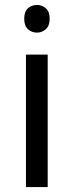

<svg xmlns="http://www.w3.org/2000/svg" viewBox="-20 -757 298 777"><path d="M130 -737Q150 -737 165.5 -723.5Q181 -710 181 -681Q181 -653 165.5 -639Q150 -625 130 -625Q108 -625 93 -639Q78 -653 78 -681Q78 -710 93 -723.5Q108 -737 130 -737ZM173 -536V0H85V-536Z"/></svg>

Font: Noto Sans Ethiopic
Style: Regular
Weight: 400
Designer: Monotype Design Team
Foundry: Monotype Imaging Inc.
Version: Version 2.102; ttfautohint (v1.8.4.7-5d5b)